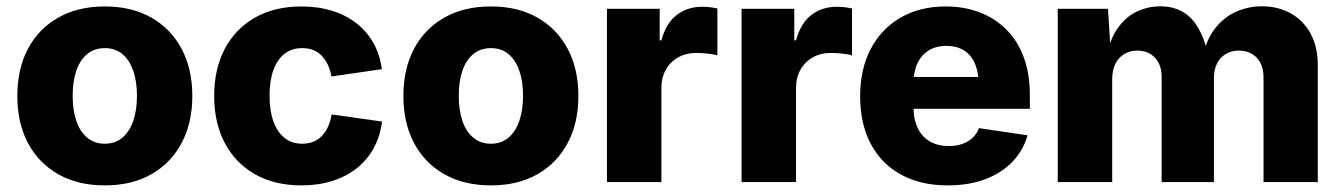

<svg xmlns="http://www.w3.org/2000/svg" viewBox="-20 -570 4200 601"><path d="M308.1 10.3Q223.6 10.3 161.9 -24.9Q100.1 -60.1 67.1 -123Q34.2 -186 34.2 -269.5Q34.2 -353.5 67.1 -416.5Q100.1 -479.5 161.9 -514.6Q223.6 -549.8 308.1 -549.8Q393.1 -549.8 454.3 -514.6Q515.6 -479.5 548.8 -416.5Q582 -353.5 582 -269.5Q582 -186 548.8 -123Q515.6 -60.1 454.3 -24.9Q393.1 10.3 308.1 10.3ZM308.1 -120.1Q340.3 -120.1 362.8 -138.9Q385.3 -157.7 397 -191.4Q408.7 -225.1 408.7 -270Q408.7 -315.4 397 -348.9Q385.3 -382.3 362.8 -400.9Q340.3 -419.4 308.1 -419.4Q275.9 -419.4 253.2 -400.9Q230.5 -382.3 219 -349.1Q207.5 -315.9 207.5 -270Q207.5 -225.1 219 -191.4Q230.5 -157.7 253.2 -138.9Q275.9 -120.1 308.1 -120.1Z M923.8 10.3Q838.9 10.3 777.6 -24.9Q716.3 -60.1 683.3 -123Q650.4 -186 650.4 -269.5Q650.4 -353.5 683.3 -416.5Q716.3 -479.5 777.6 -514.6Q838.9 -549.8 923.8 -549.8Q976.1 -549.8 1019.8 -536.1Q1063.5 -522.5 1096.2 -496.8Q1128.9 -471.2 1149.2 -434.8Q1169.4 -398.4 1175.3 -353.5L1017.6 -330.6Q1013.7 -351.6 1005.9 -367.9Q998 -384.3 986.6 -396Q975.1 -407.7 960 -413.6Q944.8 -419.4 925.8 -419.4Q893.6 -419.4 870.6 -401.6Q847.7 -383.8 835.7 -350.3Q823.7 -316.9 823.7 -270Q823.7 -224.1 835.7 -190.4Q847.7 -156.7 870.6 -138.4Q893.6 -120.1 925.8 -120.1Q944.8 -120.1 960.2 -126.2Q975.6 -132.3 987.3 -144.3Q999 -156.2 1006.8 -173.3Q1014.6 -190.4 1018.1 -211.9L1175.8 -189.5Q1169.9 -143.1 1149.9 -106.4Q1129.9 -69.8 1097.2 -43.7Q1064.5 -17.6 1020.5 -3.7Q976.6 10.3 923.8 10.3Z M1516.6 10.3Q1432.1 10.3 1370.4 -24.9Q1308.6 -60.1 1275.6 -123Q1242.7 -186 1242.7 -269.5Q1242.7 -353.5 1275.6 -416.5Q1308.6 -479.5 1370.4 -514.6Q1432.1 -549.8 1516.6 -549.8Q1601.6 -549.8 1662.8 -514.6Q1724.1 -479.5 1757.3 -416.5Q1790.5 -353.5 1790.5 -269.5Q1790.5 -186 1757.3 -123Q1724.1 -60.1 1662.8 -24.9Q1601.6 10.3 1516.6 10.3ZM1516.6 -120.1Q1548.8 -120.1 1571.3 -138.9Q1593.8 -157.7 1605.5 -191.4Q1617.2 -225.1 1617.2 -270Q1617.2 -315.4 1605.5 -348.9Q1593.8 -382.3 1571.3 -400.9Q1548.8 -419.4 1516.6 -419.4Q1484.4 -419.4 1461.7 -400.9Q1439 -382.3 1427.5 -349.1Q1416 -315.9 1416 -270Q1416 -225.1 1427.5 -191.4Q1439 -157.7 1461.7 -138.9Q1484.4 -120.1 1516.6 -120.1Z M1879.9 0V-542.5H2044.9V-443.8H2050.3Q2064.9 -497.6 2098.4 -523.2Q2131.8 -548.8 2177.7 -548.8Q2189.9 -548.8 2202.4 -547.4Q2214.8 -545.9 2225.6 -543.5V-396.5Q2213.9 -400.4 2194.1 -402.3Q2174.3 -404.3 2158.2 -404.3Q2127.4 -404.3 2102.8 -390.4Q2078.1 -376.5 2064.2 -351.8Q2050.3 -327.1 2050.3 -294.4V0Z M2301.3 0V-542.5H2466.3V-443.8H2471.7Q2486.3 -497.6 2519.8 -523.2Q2553.2 -548.8 2599.1 -548.8Q2611.3 -548.8 2623.8 -547.4Q2636.2 -545.9 2647 -543.5V-396.5Q2635.3 -400.4 2615.5 -402.3Q2595.7 -404.3 2579.6 -404.3Q2548.8 -404.3 2524.2 -390.4Q2499.5 -376.5 2485.6 -351.8Q2471.7 -327.1 2471.7 -294.4V0Z M2946.3 10.3Q2861.8 10.3 2800 -23.7Q2738.3 -57.6 2705.3 -120.4Q2672.4 -183.1 2672.4 -269.5Q2672.4 -353 2705.3 -416.3Q2738.3 -479.5 2798.6 -514.6Q2858.9 -549.8 2940.4 -549.8Q2998 -549.8 3046.1 -531.5Q3094.2 -513.2 3129.6 -478Q3165 -442.9 3184.3 -391.4Q3203.6 -339.8 3203.6 -272.9V-229.5H2731.9V-329.1H3122.6L3043.5 -305.7Q3043.5 -343.3 3032 -370.4Q3020.5 -397.5 2998 -411.9Q2975.6 -426.3 2942.4 -426.3Q2909.2 -426.3 2886.2 -411.6Q2863.3 -397 2851.3 -370.8Q2839.4 -344.7 2839.4 -309.1V-237.3Q2839.4 -196.3 2853 -168.5Q2866.7 -140.6 2891.6 -126.7Q2916.5 -112.8 2949.7 -112.8Q2973.1 -112.8 2991.9 -119.4Q3010.7 -126 3024.2 -138.4Q3037.6 -150.9 3044.4 -168.9L3196.3 -146.5Q3183.1 -99.1 3149.2 -63.7Q3115.2 -28.3 3064 -9Q3012.7 10.3 2946.3 10.3Z M3291 0V-542.5H3448.2L3457 -403.3H3445.3Q3458 -455.6 3483.2 -488Q3508.3 -520.5 3542 -535.4Q3575.7 -550.3 3612.3 -550.3Q3670.9 -550.3 3707.8 -513.2Q3744.6 -476.1 3763.2 -392.6H3744.6Q3756.8 -448.2 3785.2 -483.2Q3813.5 -518.1 3851.1 -534.2Q3888.7 -550.3 3930.2 -550.3Q3981 -550.3 4020.5 -528.1Q4060.1 -505.9 4082.5 -464.6Q4105 -423.3 4105 -365.2V0H3935.1V-327.1Q3935.1 -368.2 3913.3 -389.9Q3891.6 -411.6 3857.9 -411.6Q3834 -411.6 3816.2 -400.6Q3798.3 -389.6 3789.1 -370.6Q3779.8 -351.6 3779.8 -324.7V0H3616.2V-329.1Q3616.2 -367.2 3595.2 -389.4Q3574.2 -411.6 3540 -411.6Q3517.1 -411.6 3499.3 -400.9Q3481.4 -390.1 3471.4 -370.4Q3461.4 -350.6 3461.4 -321.8V0Z"/></svg>

Font: Inter 16pt ExtraBold
Style: Regular
Weight: 800
Version: Version 4.001;git-66647c0bb